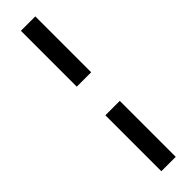

<svg xmlns="http://www.w3.org/2000/svg" viewBox="-322 -710 911 911"><g transform="rotate(-45 133.5 -254.0)"><path d="M197.3 -725.1V-350.1H100.6V-725.1ZM197.3 -158.2V217.3H100.6V-158.2Z"/></g></svg>

Font: Arimo Medium
Style: Italic
Weight: 500
Italic angle: -12°
Designer: Steve Matteson
Foundry: Monotype Imaging Inc.
Version: Version 1.33